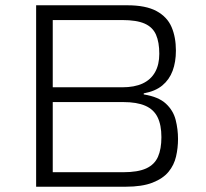

<svg xmlns="http://www.w3.org/2000/svg" viewBox="-20 -708 781 728"><path d="M117 0V-688H462Q533 -688 573.5 -666Q614 -644 630.5 -605.5Q647 -567 647 -516Q647 -473 634.5 -439.5Q622 -406 595.5 -384Q569 -362 525 -354V-350Q581 -341 609 -315Q637 -289 646 -253.5Q655 -218 655 -181Q655 -147 647.5 -114.5Q640 -82 619 -56.5Q598 -31 558.5 -15.5Q519 0 456 0ZM180 -55H447Q503 -55 534.5 -69.5Q566 -84 579 -113.5Q592 -143 592 -188Q592 -234 577.5 -263.5Q563 -293 531 -307Q499 -321 447 -321H180ZM180 -377H443Q490 -377 521 -391.5Q552 -406 568 -434.5Q584 -463 584 -504Q584 -548 571.5 -576.5Q559 -605 528.5 -618.5Q498 -632 443 -632H180Z"/></svg>

Font: Saira SemiExpanded Light
Style: Regular
Weight: 300
Width: 6
Designer: Hector Gatti with collaboration of the Omnibus-Type team
Foundry: Omnibus-Type
Version: Version 1.101